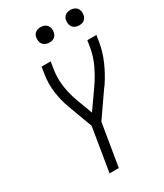

<svg xmlns="http://www.w3.org/2000/svg" viewBox="-228 -1027 956 1116"><g transform="rotate(-30 250.0 -468.5)"><path d="M163 0 211 -292 150 -456Q130 -510 122 -569.5Q114 -629 124 -691L131 -735H192L185 -691Q176 -637 182 -585Q188 -533 204 -485V-484Q205 -482 206 -479.5Q207 -477 207 -475L251 -357L338 -481Q372 -530 397 -583Q422 -636 431 -691L438 -735H499L492 -691Q482 -631 456.5 -572.5Q431 -514 395 -460Q392 -457 391 -454.5Q390 -452 387 -450L272 -284L225 0ZM441 -833Q428 -833 417 -837.5Q406 -842 398.5 -851Q391 -860 389 -872.5Q387 -885 389 -898Q390 -906 395 -914.5Q400 -923 407.5 -928Q415 -933 423.5 -935Q432 -937 440 -937Q453 -937 464.5 -932.5Q476 -928 483 -919Q490 -910 492.5 -897.5Q495 -885 492 -872Q491 -864 486 -855.5Q481 -847 474 -842Q467 -837 458 -835Q449 -833 441 -833ZM241 -833Q228 -833 217 -837.5Q206 -842 198.5 -851Q191 -860 189 -872.5Q187 -885 189 -898Q190 -906 195 -914.5Q200 -923 207.5 -928Q215 -933 223.5 -935Q232 -937 240 -937Q253 -937 264.5 -932.5Q276 -928 283 -919Q290 -910 292.5 -897.5Q295 -885 292 -872Q291 -864 286 -855.5Q281 -847 274 -842Q267 -837 258 -835Q249 -833 241 -833Z"/></g></svg>

Font: Iosevka Term Curly Lt Obl
Style: Regular
Weight: 300
Italic angle: -9°
Designer: Belleve Invis
Foundry: Belleve Invis
Version: Version 32.3.0